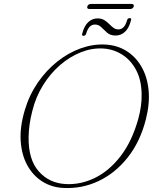

<svg xmlns="http://www.w3.org/2000/svg" viewBox="-20 -937 796 970"><path d="M511.5 -712Q571 -709 617.8 -680.2Q664.5 -651.5 694 -601.2Q723.5 -551 730.5 -483.2Q737.5 -415.5 717 -334Q688.5 -222 626 -142.5Q563.5 -63 479 -22.8Q394.5 17.5 299.5 12.5Q240 9.5 193 -20.5Q146 -50.5 117.5 -102.8Q89 -155 84.5 -225.8Q80 -296.5 105.5 -381.5Q128 -457 170.5 -519Q213 -581 268.8 -625.5Q324.5 -670 387 -692.5Q449.5 -715 511.5 -712ZM313.5 -7Q388.5 -3.5 460 -38.5Q531.5 -73.5 589 -147.8Q646.5 -222 678.5 -336Q697 -403.5 695.5 -461.5Q694.5 -532.5 667.8 -583Q641 -633.5 597 -661.2Q553 -689 500 -692Q444.5 -695 388.8 -673Q333 -651 283.8 -608.5Q234.5 -566 197.8 -507Q161 -448 143.5 -377.5Q134 -341 129.5 -308Q125 -275 124.5 -245.5Q122.5 -131.5 175.8 -71.2Q229 -11 313.5 -7ZM564 -757.5Q537.5 -757.5 521.5 -771.5Q505.5 -785.5 492 -799.2Q478.5 -813 459.5 -813Q428.5 -813 415.5 -767.5Q412 -756 402 -756Q391.5 -756 395.5 -767.5Q405.5 -806.5 425.8 -825.2Q446 -844 473 -844Q493 -844 506.8 -835.5Q520.5 -827 531 -816.2Q541.5 -805.5 552.5 -797Q563.5 -788.5 578 -788.5Q609 -788.5 621.5 -833.5Q624.5 -845.5 635.5 -845.5Q646 -845.5 641.5 -833.5Q631.5 -794.5 611.2 -776Q591 -757.5 564 -757.5ZM421 -904Q425 -917 440 -917H644Q659 -917 655.5 -904Q651.5 -891.5 636.5 -891.5H432.5Q418 -891.5 421 -904Z"/></svg>

Font: Fraunces 9pt Thin
Style: Italic
Weight: 100
Italic angle: -16°
Version: Version 1.000;[b76b70a41]